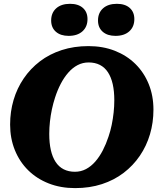

<svg xmlns="http://www.w3.org/2000/svg" viewBox="-20 -957 837 987"><path d="M366 10Q291.6 10 230.3 -14.1Q169 -38.2 124.8 -81.8Q80.6 -125.4 56.3 -185.5Q32 -245.6 32 -316.6Q32 -383 49.8 -443.2Q67.6 -503.4 102 -553.9Q136.4 -604.4 185.3 -641.7Q234.2 -679 297.2 -699.5Q360.2 -720 434.8 -720Q509.2 -720 570.5 -695.9Q631.8 -671.8 676 -628.2Q720.2 -584.6 744.5 -524.8Q768.8 -465 768.8 -393.4Q768.8 -327 751 -266.8Q733.2 -206.6 698.8 -156.1Q664.4 -105.6 615.5 -68.3Q566.6 -31 503.9 -10.5Q441.2 10 366 10ZM435.8 -636Q405 -636 378.8 -622.2Q352.6 -608.4 330.9 -583.5Q309.2 -558.6 292.3 -526.2Q275.4 -493.8 263.2 -456Q253.6 -426.8 246.9 -395.4Q240.2 -364 236.7 -331.9Q233.2 -299.8 233.2 -268.6Q233.2 -221.8 241.3 -185.8Q249.4 -149.8 265.8 -124.7Q282.2 -99.6 307.2 -86.8Q332.2 -74 365 -74Q395.8 -74 422 -87.8Q448.2 -101.6 469.9 -126.5Q491.6 -151.4 508.5 -184.1Q525.4 -216.8 537.6 -254Q547.8 -283.6 554.2 -314.8Q560.6 -346 564.1 -378.1Q567.6 -410.2 567.6 -441.4Q567.6 -488.2 559.5 -524.2Q551.4 -560.2 535 -585.3Q518.6 -610.4 493.6 -623.2Q468.6 -636 435.8 -636ZM332.8 -772.6Q291.2 -772.6 267.1 -793.9Q243 -815.2 243 -851.6Q243 -891 268.9 -914.2Q294.8 -937.4 340 -937.4Q382.2 -937.4 406 -916.3Q429.8 -895.2 429.8 -858.8Q429.8 -819.4 403.9 -796Q378 -772.6 332.8 -772.6ZM573.6 -772.6Q532 -772.6 507.9 -793.9Q483.8 -815.2 483.8 -851.6Q483.8 -891 509.7 -914.2Q535.6 -937.4 580.8 -937.4Q623 -937.4 646.8 -916.3Q670.6 -895.2 670.6 -858.8Q670.6 -819.4 644.7 -796Q618.8 -772.6 573.6 -772.6Z"/></svg>

Font: Roboto Serif 20pt
Style: Italic
Weight: 400
Italic angle: -10°
Designer: Greg Gazdowicz
Foundry: Commercial Type
Version: Version 1.008